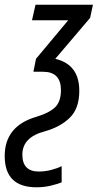

<svg xmlns="http://www.w3.org/2000/svg" viewBox="-89 -556 415 816"><path d="M66 240Q97 240 125 233.5Q153 227 173 219V150Q156 159 129.5 166Q103 173 76 173Q6 173 6 101Q6 27 102 2Q169 -17 208.5 -56.5Q248 -96 248 -170Q248 -282 146 -306L294 -480L306 -536H62L47 -470H201L64 -306L53 -251H94Q170 -251 170 -173Q170 -124 145 -100Q120 -76 67 -60Q-69 -21 -69 107Q-69 240 66 240Z"/></svg>

Font: Noto Sans UI Condensed
Style: Italic
Weight: 400
Width: 3
Italic angle: -12°
Designer: Monotype Design Team
Foundry: Monotype Imaging Inc.
Version: Version 1.901